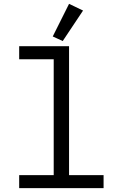

<svg xmlns="http://www.w3.org/2000/svg" viewBox="-20 -981 640 1001"><path d="M80 0H520V-68H340V-740H80V-672H260V-68H80ZM413 -926 340 -961 255 -791 307 -767Z"/></svg>

Font: IBM Mono
Style: Regular
Weight: 400
Monospace: yes
Designer: Mike Abbink, Paul van der Laan, Pieter van Rosmalen
Foundry: Bold Monday
Version: Version 2.3